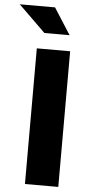

<svg xmlns="http://www.w3.org/2000/svg" viewBox="-110 -953 459 987"><g transform="rotate(5 119.5 -459.0)"><path d="M58 0V-700H230V0ZM90 -782 -49 -918H133L220 -782Z"/></g></svg>

Font: Red Hat Display Black
Style: Regular
Weight: 900
Designer: Pentagram, MCKL
Foundry: Pentagram, MCKL
Version: Version 1.023; ttfautohint (v1.8.3)